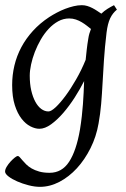

<svg xmlns="http://www.w3.org/2000/svg" viewBox="-22 -477 487 741"><path d="M165 -46.9Q175.3 -46.9 192.9 -63.2Q210.4 -79.6 230.7 -106.9Q251 -134.3 271.7 -170.4Q292.5 -206.5 308.6 -246.1Q310.5 -264.6 312.7 -284.9Q314.9 -305.2 318.8 -328.1Q320.3 -338.4 323 -347.7Q325.7 -356.9 329.1 -365.2Q321.8 -371.1 313 -377.9Q304.2 -384.8 293.7 -391.1Q283.2 -397.5 271 -401.6Q258.8 -405.8 245.1 -405.8Q222.7 -405.8 202.6 -394.8Q182.6 -383.8 165.8 -365.7Q148.9 -347.7 135.5 -324.5Q122.1 -301.3 112.5 -276.6Q103 -252 97.9 -228Q92.8 -204.1 92.8 -185.1Q92.8 -153.3 98.6 -127.9Q104.5 -102.5 114.3 -84.5Q124 -66.4 137.2 -56.6Q150.4 -46.9 165 -46.9ZM429.2 -439.9Q412.6 -426.3 403.1 -406.2Q393.6 -386.2 389.2 -351.1Q382.3 -293 379.2 -245.1Q376 -197.3 373.8 -155.5Q371.6 -113.8 368.4 -75.9Q365.2 -38.1 358.4 -0.5Q349.6 50.3 327.4 94.7Q305.2 139.2 274.7 172.4Q244.1 205.6 207.3 224.9Q170.4 244.1 132.3 244.1Q111.8 244.1 88.1 238Q64.5 231.9 44.4 223.1Q24.4 214.4 11 204.1Q-2.4 193.8 -2.4 185.1Q-2.4 176.8 3.9 166.3Q10.3 155.8 18.6 146.7Q26.9 137.7 34.9 131.3Q43 125 46.4 125Q50.3 125 54.4 129.9Q58.6 134.8 64.7 141.8Q70.8 148.9 79.3 157.5Q87.9 166 100.1 173.1Q112.3 180.2 129.4 185.1Q146.5 189.9 169.4 189.9Q216.8 189.9 244.6 147.5Q272.5 105 286.6 23.4Q291 -3.9 293.7 -28.1Q296.4 -52.2 298.1 -75Q299.8 -97.7 300.8 -119.4Q301.8 -141.1 302.7 -164.1Q287.1 -133.3 266.4 -100.8Q245.6 -68.4 222.4 -41.5Q199.2 -14.6 175.3 2.7Q151.4 20 129.9 20Q113.8 20 95.5 10.7Q77.1 1.5 61.3 -18.8Q45.4 -39.1 35.2 -71Q24.9 -103 24.9 -148.9Q24.9 -187.5 33.7 -224.4Q42.5 -261.2 60.3 -294.7Q78.1 -328.1 105 -357.7Q131.8 -387.2 168 -411.1Q181.6 -419.9 197.3 -428.2Q212.9 -436.5 229.5 -442.9Q246.1 -449.2 262.5 -453.1Q278.8 -457 293.9 -457Q304.7 -457 314.9 -453.9Q325.2 -450.7 334.7 -445.8Q344.2 -440.9 352.8 -435.1Q361.3 -429.2 369.1 -424.3Q380.4 -435.1 392.8 -442.9Q405.3 -450.7 418 -457Z"/></svg>

Font: Gentium Plus APac
Style: Italic
Weight: 400
Italic angle: -8°
Designer: J. Victor Gaultney, Annie Olsen, Iska Routamaa, Becca Hirsbrunner
Foundry: SIL International
Version: Version 5.000